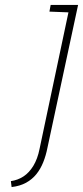

<svg xmlns="http://www.w3.org/2000/svg" viewBox="-20 -720 336 777"><path d="M172 -122 296 -700H185L180 -673L257 -670L140 -117Q132 -77 115 -49Q98 -21 75 -6Q52 9 24 13L27 37Q61 33 85.5 19.5Q110 6 127 -15Q144 -36 155 -63.5Q166 -91 172 -122Z"/></svg>

Font: Advent Pro ExtraLight
Style: Italic
Weight: 250
Italic angle: -12°
Version: Version 3.000